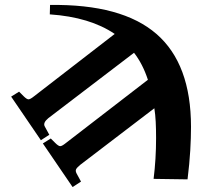

<svg xmlns="http://www.w3.org/2000/svg" viewBox="-20 -552 823 775"><path d="M273 203 153 27 185 7 203 25Q216 38 223 38Q230 38 245 26L577 -230Q556 -294 521 -339L175 -75Q152 -56 161 -41L179 -8L145 14L25 -162L57 -182L75 -164Q88 -151 95 -151Q102 -151 117 -163L443 -415Q343 -483 181 -494L182 -532Q472 -536 611.5 -415Q751 -294 751 -40Q751 3 748 55Q745 107 737 172L600 170Q605 130 607.5 89Q610 48 610 5Q610 -31 608.5 -60.5Q607 -90 603 -115L303 114Q290 125 287 131.5Q284 138 289 148L307 181Z"/></svg>

Font: Literata 72pt Black
Style: Regular
Weight: 900
Designer: Latin by Veronika Burian and Jose Scaglione. Greek by Irene Vlachou. Cyrillic by Vera Evstafieva.
Foundry: TypeTogether
Version: Version 3.002